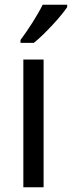

<svg xmlns="http://www.w3.org/2000/svg" viewBox="-20 -786 302 806"><path d="M262 -756V-766H159C137 -721 98 -661 66 -618V-606H122C167 -642 237 -718 262 -756ZM163 0V-536H78V0Z"/></svg>

Font: Noto Sans Arabic UI SmCn
Style: Regular
Weight: 400
Width: 4
Designer: Monotype Design Team, Nadine Chahine and Nizar Qandah
Foundry: Monotype Imaging Inc.
Version: Version 2.010